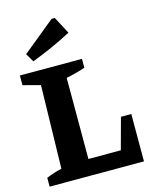

<svg xmlns="http://www.w3.org/2000/svg" viewBox="-133 -1006 867 1093"><g transform="rotate(-15 300.0 -460.0)"><path d="M516 -279H577V0H21V-52Q65 -71 112 -81L123 -571L21 -598V-655H387V-603Q336 -585 275 -573V-95H466ZM116 -713 87 -763 279 -920H298L351 -819Q293 -788 234.5 -762Q176 -736 116 -713Z"/></g></svg>

Font: Piazzolla
Style: Bold
Weight: 700
Designer: Juan Pablo del Peral
Foundry: Huerta Tipografica
Version: Version 1.330